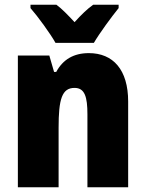

<svg xmlns="http://www.w3.org/2000/svg" viewBox="-20 -786 611 806"><path d="M213 -606H374C398 -647 448 -715 478 -752V-766H371C347 -749 322 -725 293 -693C264 -724 241 -748 217 -766H108V-752C138 -718 192 -644 213 -606ZM353 -563C289 -563 244 -536 216 -484H207L187 -553H55V0H226V-250C226 -370 240 -417 293 -417C336 -417 347 -379 347 -306V0H518V-360C518 -493 455 -563 353 -563Z"/></svg>

Font: Noto Sans Devanagari UI Condensed Black
Style: Regular
Weight: 900
Width: 3
Designer: Jelle Bosma - Monotype Design Team
Foundry: Monotype Imaging Inc.
Version: Version 2.004